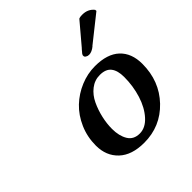

<svg xmlns="http://www.w3.org/2000/svg" viewBox="-179 -814 969 969"><g transform="rotate(-45 305.5 -329.5)"><path d="M408.2 -439.9Q495.6 -439.9 540.8 -397.5Q585.9 -355 585.9 -278.8Q585.9 -156.2 506.6 -73.2Q427.2 9.8 311 9.8Q222.7 9.8 175.3 -34.9Q127.9 -79.6 127.9 -152.8Q127.9 -214.8 151.6 -269Q175.3 -323.2 214.4 -360.4Q253.4 -397.5 304.2 -418.7Q355 -439.9 408.2 -439.9ZM394 -391.1Q356.9 -391.1 327.1 -367.9Q297.4 -344.7 280.3 -308.3Q263.2 -272 254.2 -232.2Q245.1 -192.4 245.1 -154.8Q245.1 -105 264.9 -72Q284.7 -39.1 328.1 -39.1Q368.7 -39.1 402.8 -76.7Q437 -114.3 455.6 -173.3Q474.1 -232.4 474.1 -296.9Q474.1 -342.8 455.3 -366.9Q436.5 -391.1 394 -391.1ZM522 -665 527.8 -667Q533.7 -668.9 546.9 -668.9Q586.9 -668.9 609.9 -640.1L610.8 -631.8L470.2 -520H471.2Q448.2 -501 428.2 -501Q418 -501 409.9 -506.6Q401.9 -512.2 403.8 -519H402.8Q402.8 -520 403.3 -521.2Q403.8 -522.5 404.1 -523.4Q404.3 -524.4 405 -525.6Q405.8 -526.9 406.2 -527.8Q406.7 -528.8 407.7 -530.3Q408.7 -531.7 409.4 -532.5Q410.2 -533.2 411.9 -535.2Q413.6 -537.1 414.6 -538.3Q415.5 -539.6 417.5 -542Q419.4 -544.4 420.9 -545.9Q421.4 -546.4 422.4 -547.9Q423.3 -549.3 423.8 -549.8V-548.8Q439.9 -567.9 472.9 -606.9Q505.9 -646 522 -665Z"/></g></svg>

Font: Linear Smooth
Style: Bold Italic
Weight: 700
Designer: Philipp H. Poll, Flanker
Foundry: Philipp H. Poll, reworked by Flanker
Version: Version 1.061 | FøM Fix